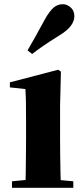

<svg xmlns="http://www.w3.org/2000/svg" viewBox="-20 -894 398 914"><path d="M37 0V-31L142 -41H220L329 -31V0ZM101 0Q102 -26 102.5 -68.5Q103 -111 103.5 -157Q104 -203 104 -238V-318Q104 -368 103.5 -401.5Q103 -435 101 -470L27 -478V-502L257 -562L270 -553L266 -392V-238Q266 -203 266.5 -157Q267 -111 268 -68.5Q269 -26 270 0ZM111 -654Q128 -683 146.5 -716Q165 -749 196 -806Q216 -841 235 -857.5Q254 -874 279 -874Q299 -874 316.5 -858.5Q334 -843 334 -817Q334 -794 317.5 -771.5Q301 -749 265 -727Q214 -695 185 -675Q156 -655 133 -637Z"/></svg>

Font: Noto Serif TC ExtraLight Black
Style: Regular
Weight: 900
Version: Version 2.003-H1;hotconv 1.1.1;makeotfexe 2.6.0